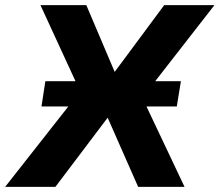

<svg xmlns="http://www.w3.org/2000/svg" viewBox="-54 -725 852 745"><path d="M-34 0 278 -397 279 -323 103 -705H281L391 -446L583 -705H778L479 -321L476 -393L662 0H482L363 -270H365L161 0ZM107 -312 122 -410H648L632 -312Z"/></svg>

Font: Nunito Sans 7pt ExtraBold
Style: Italic
Weight: 800
Italic angle: -9°
Designer: Vernon Adams
Foundry: Vernon Adams
Version: Version 3.101;gftools[0.9.27]